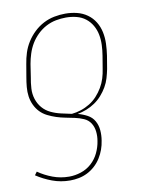

<svg xmlns="http://www.w3.org/2000/svg" viewBox="-85 -589 669 873"><g transform="rotate(-10 250.0 -152.5)"><path d="M168 223Q125 223 86 208.5Q47 194 14 172L25 157Q55 178 91 191.5Q127 205 167 205Q194 205 221.5 196Q249 187 270.5 167.5Q292 148 304.5 121.5Q317 95 321 68Q325 46 322.5 24Q320 2 309 -15Q298 -32 278.5 -40.5Q259 -49 238 -53.5Q217 -58 196 -62Q175 -66 155 -72.5Q135 -79 116 -88.5Q97 -98 83 -112.5Q69 -127 60 -146Q51 -165 48 -186Q45 -207 47 -229.5Q49 -252 53 -274L63 -333Q67 -359 75 -384Q83 -409 97.5 -432Q112 -455 132 -474Q152 -493 176 -505.5Q200 -518 226 -523Q252 -528 277 -528Q305 -528 331 -521.5Q357 -515 378 -500Q399 -485 412.5 -463Q426 -441 431.5 -415Q437 -389 436 -361.5Q435 -334 431 -307L421 -247Q417 -227 411 -206.5Q405 -186 394 -167Q383 -148 368 -131Q353 -114 334.5 -101.5Q316 -89 295.5 -81Q275 -73 254 -69Q277 -63 297.5 -52Q318 -41 329 -21.5Q340 -2 342 21.5Q344 45 340 69Q337 90 330 109.5Q323 129 311.5 147.5Q300 166 283.5 181Q267 196 248 205.5Q229 215 208.5 219Q188 223 168 223ZM228 -74Q249 -76 270.5 -83Q292 -90 311.5 -102Q331 -114 346.5 -131Q362 -148 373.5 -167.5Q385 -187 391.5 -208Q398 -229 401 -250L411 -310Q415 -334 416 -359Q417 -384 412.5 -407Q408 -430 396.5 -450Q385 -470 367 -484Q349 -498 325.5 -504Q302 -510 277 -510Q254 -510 230.5 -505.5Q207 -501 185 -489.5Q163 -478 144.5 -460Q126 -442 113.5 -421Q101 -400 93.5 -376.5Q86 -353 82 -330L73 -271Q68 -245 66.5 -219.5Q65 -194 72.5 -170.5Q80 -147 95.5 -129Q111 -111 133 -100.5Q155 -90 179.5 -84.5Q204 -79 228 -74Z"/></g></svg>

Font: Iosevka Term Curly Thin
Style: Italic
Weight: 100
Italic angle: -9°
Designer: Belleve Invis
Foundry: Belleve Invis
Version: Version 32.3.0